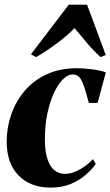

<svg xmlns="http://www.w3.org/2000/svg" viewBox="-20 -816 487 847"><path d="M203 11.5Q114 11.5 61.8 -42Q9.5 -95.5 9.5 -191.5Q9.5 -253 29.5 -310.8Q49.5 -368.5 88.5 -414.8Q127.5 -461 185.5 -488Q243.5 -515 319.5 -515Q348.5 -515 384.8 -510.5Q421 -506 447 -497L410.5 -362H372Q359 -411 349.5 -438.2Q340 -465.5 329 -476.5Q318 -487.5 300 -487.5Q279.5 -487.5 258 -466.5Q236.5 -445.5 218.5 -407Q200.5 -368.5 189.2 -316.2Q178 -264 178 -200.5Q178 -146 189.8 -112.8Q201.5 -79.5 221.2 -64.2Q241 -49 266 -49Q289 -49 312.8 -59.2Q336.5 -69.5 357 -84.5Q377.5 -99.5 390 -114L402.5 -92.5Q385 -68 357.2 -44Q329.5 -20 291.2 -4.2Q253 11.5 203 11.5ZM139.5 -564 116.5 -576.5 283.5 -795.5H364L446.5 -573.5L424 -564Q394 -590.5 364.8 -625.2Q335.5 -660 309 -692Q277 -659 232 -625.5Q187 -592 139.5 -564Z"/></svg>

Font: Merriweather 144pt ExtraBold
Style: Italic
Weight: 800
Italic angle: -7.8°
Version: Version 2.101